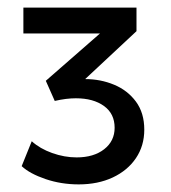

<svg xmlns="http://www.w3.org/2000/svg" viewBox="-20 -836 450 505"><path d="M187 -351Q141 -351 99.8 -365Q58.5 -379 37 -399L63.5 -464.5Q85 -445 117.2 -433.5Q149.5 -422 181.5 -422Q226.5 -422 254 -443.5Q281.5 -465 281.5 -500Q281.5 -537 253.5 -557.2Q225.5 -577.5 179.5 -577.5Q167.5 -577.5 153.2 -575.8Q139 -574 124 -570.5L100.5 -623.5L243 -748H41.5V-816H339V-754L204 -628Q244.5 -628 280 -613.2Q315.5 -598.5 337.5 -568.8Q359.5 -539 359.5 -495Q359.5 -452.5 337.5 -420Q315.5 -387.5 276.5 -369.2Q237.5 -351 187 -351Z"/></svg>

Font: Geologica Roman
Style: Regular
Weight: 400
Designer: Sindre Bremnes, Frode Helland
Foundry: Monokrom Skriftforlag AS
Version: Version 1.010;gftools[0.9.28]